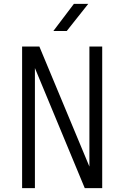

<svg xmlns="http://www.w3.org/2000/svg" viewBox="-20 -970 640 990"><path d="M94 0V-730H183L441 -111V-730H507V0H417L160 -619V0ZM255 -810 361 -950H435L324 -810Z"/></svg>

Font: Tiny ExtraLight
Style: Regular
Weight: 200
Monospace: yes
Designer: Philipp Nurullin, Konstantin Bulenkov
Foundry: JetBrains
Version: Version 2.251; ttfautohint (v1.8.4.7-5d5b)